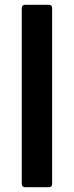

<svg xmlns="http://www.w3.org/2000/svg" viewBox="-20 -783 311 803"><path d="M85 0Q79 0 75 -3.5Q71 -7 71 -14V-749Q71 -756 75 -759.5Q79 -763 85 -763H184Q198 -763 198 -749V-14Q198 0 184 0Z"/></svg>

Font: Open Sauce Two SemiBold
Style: Regular
Weight: 600
Designer: Alfredo Marco Pradil
Foundry: Creative Sauce Fz LLC
Version: Version 1.477